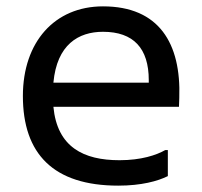

<svg xmlns="http://www.w3.org/2000/svg" viewBox="-20 -576 637 604"><path d="M304 -556C152 -556 52 -444 52 -274C52 -92 148 8 352 8C424 8 476 -6 508 -22V-104H500C472 -88 424 -72 356 -72C243 -72 160 -113 148 -240H543L544 -268C550 -440 480 -556 304 -556ZM448 -316H148C159 -436 227 -476 304 -476C400 -476 448 -424 448 -324Z"/></svg>

Font: Kufam Arabic Latin Roman Normal
Style: Regular
Weight: 400
Designer: Wael Morcos & Artur Schmal
Version: Version 1.200;PS 001.200;hotconv 1.0.88;makeotf.lib2.5.64775